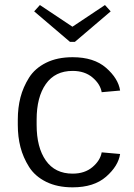

<svg xmlns="http://www.w3.org/2000/svg" viewBox="-20 -748 544 782"><path d="M430.8 -701.7 285 -577.5H265L119.2 -701.7L142.5 -727.5L275 -639.2L407.5 -727.5ZM52.5 -239.2V-260.8Q52.5 -309.2 63.3 -351.2Q74.2 -393.3 98.3 -431.7Q122.5 -470 167.9 -492.5Q213.3 -515 275.8 -515Q362.5 -515 412.1 -471.7Q461.7 -428.3 469.2 -379.2L394.2 -372.5Q388.3 -405.8 356.7 -432.5Q325 -459.2 275.8 -459.2Q204.2 -459.2 166.7 -405.8Q129.2 -352.5 129.2 -260.8V-239.2Q129.2 -147.5 166.7 -94.2Q204.2 -40.8 275.8 -40.8Q325 -40.8 356.7 -67.5Q388.3 -94.2 394.2 -127.5L469.2 -120.8Q461.7 -71.7 412.1 -28.3Q362.5 15 275.8 15Q213.3 15 167.9 -7.5Q122.5 -30 98.3 -68.3Q74.2 -106.7 63.3 -148.8Q52.5 -190.8 52.5 -239.2Z"/></svg>

Font: Boon
Style: Regular
Weight: 400
Designer: Sungsit Sawaiwan
Foundry: FontUni
Version: Version 3.0